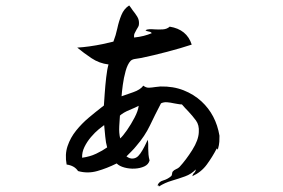

<svg xmlns="http://www.w3.org/2000/svg" viewBox="-20 -664 1040 706"><path d="M787 -165Q787 -154 786.5 -143Q786 -132 781 -114Q779 -115 779 -116.5Q779 -118 777 -118Q761 -87 740.5 -59Q720 -31 687 -16Q689 -24 694 -28.5Q699 -33 700 -41Q684 -24 660.5 -15.5Q637 -7 611.5 0.5Q586 8 564 22Q565 18 562 18Q559 18 559 18Q564 4 580 -0.5Q596 -5 609 -16Q612 -18 612.5 -24Q613 -30 615 -33Q620 -39 627.5 -42Q635 -45 640 -50Q664 -76 687 -112.5Q710 -149 711 -178Q713 -204 700.5 -221Q688 -238 672 -255Q666 -261 660.5 -267Q655 -273 649 -280Q642 -280 634.5 -281.5Q627 -283 620 -284Q607 -287 594.5 -288Q582 -289 572 -284Q550 -242 531.5 -203Q513 -164 481 -127Q474 -118 462 -106Q450 -94 445 -89Q457 -80 468.5 -81Q480 -82 488 -90Q496 -98 504 -112Q512 -126 517.5 -138Q523 -150 523 -150Q525 -142 525 -134Q525 -126 525 -117Q525 -107 526 -96Q527 -85 530 -74Q526 -59 510.5 -52Q495 -45 475.5 -44Q456 -43 437.5 -48Q419 -53 409 -63Q373 -45 337.5 -35Q302 -25 267 -35Q254 -55 225 -59Q218 -96 228.5 -127Q239 -158 260 -184Q281 -210 306 -231Q331 -252 353 -269Q359 -274 362 -276Q363 -290 365 -319.5Q367 -349 370.5 -379.5Q374 -410 379 -427Q345 -431 316.5 -450Q288 -469 264 -489Q284 -490 309 -493.5Q334 -497 358 -502Q382 -507 397 -511Q406 -534 411.5 -560Q417 -586 426.5 -609Q436 -632 455 -644Q458 -640 461.5 -635.5Q465 -631 468 -626Q477 -615 484.5 -603Q492 -591 491 -576Q491 -570 488 -565Q485 -560 482 -555Q478 -548 475 -541.5Q472 -535 473 -526Q492 -528 508 -532Q524 -536 538 -542Q535 -547 527 -548Q519 -549 515 -553Q520 -556 529 -556.5Q538 -557 549 -556Q564 -555 579 -556Q594 -557 604 -566Q667 -556 685 -500Q646 -487 594.5 -473.5Q543 -460 500 -451Q490 -449 478 -447.5Q466 -446 460 -440Q449 -428 442 -403Q435 -378 431.5 -351.5Q428 -325 427 -310Q444 -316 470 -325Q496 -334 507 -349Q517 -341 528 -341.5Q539 -342 551 -344Q556 -344 560.5 -345Q565 -346 570 -346Q617 -347 655 -332Q693 -317 721 -291Q774 -242 787 -165ZM374 -122Q369 -139 367 -162Q365 -185 363 -204Q357 -200 343 -188.5Q329 -177 314.5 -160Q300 -143 290.5 -123.5Q281 -104 282 -84Q311 -88 334 -99Q357 -110 374 -122ZM490 -275Q479 -269 456 -259.5Q433 -250 421 -239Q420 -226 418.5 -200.5Q417 -175 422 -155Q432 -164 447 -185.5Q462 -207 475 -232Q488 -257 490 -275Z"/></svg>

Font: Yuji Syuku
Style: Regular
Weight: 400
Designer: Kataoka Yuji
Foundry: Kinuta Font Factory
Version: Version 3.002